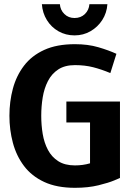

<svg xmlns="http://www.w3.org/2000/svg" viewBox="-20 -887 651 917"><path d="M297 -402H553V-37Q553 -37 526 -25.5Q499 -14 450 -2Q401 10 338 10Q251 10 191 -18Q131 -46 94.5 -94.5Q58 -143 41.5 -205Q25 -267 25 -334Q25 -402 41.5 -463.5Q58 -525 94.5 -573Q131 -621 191 -648.5Q251 -676 338 -676Q400 -676 449.5 -661.5Q499 -647 536 -630L507 -538Q464 -556 424.5 -566Q385 -576 338 -576Q290 -576 258.5 -555.5Q227 -535 209 -500Q191 -465 184 -422Q177 -379 177 -334Q177 -289 184 -247Q191 -205 209 -171Q227 -137 258.5 -117Q290 -97 338 -97Q357 -97 375 -99.5Q393 -102 410 -107V-302H297ZM266 -867Q268 -839 287.5 -820Q307 -801 336 -801Q366 -801 385.5 -820Q405 -839 407 -867H493Q490 -825 468.5 -791.5Q447 -758 412.5 -738Q378 -718 336 -718Q294 -718 259.5 -737.5Q225 -757 204 -791Q183 -825 180 -867Z"/></svg>

Font: Epunda Sans
Style: Bold
Weight: 700
Designer: Simon Atzbach
Foundry: typofactur
Version: Version 2.204; ttfautohint (v1.8.4.7-5d5b)